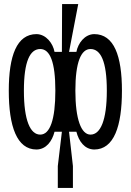

<svg xmlns="http://www.w3.org/2000/svg" viewBox="-20 -720 640 940"><path d="M177 -61C128 -61 97 -131 97 -276C97 -420 127 -480 177 -480C225 -480 251 -416 251 -276C251 -135 225 -61 177 -61ZM159 12C206 11 235 -28 247 -75H283L263 93V200H337V93L318 -75H354C366 -28 394 11 441 12C538 12 577 -102 577 -276C577 -447 538 -553 441 -553C394 -552 362 -508 354 -466H318L363 -700H284L283 -466H247C239 -508 206 -552 159 -553C62 -553 23 -447 23 -276C23 -102 62 12 159 12ZM423 -61C378 -61 349 -135 349 -276C349 -416 377 -480 423 -480C473 -480 503 -420 503 -276C503 -131 472 -61 423 -61Z"/></svg>

Font: Fliege Mono Light
Style: Regular
Weight: 300
Version: Version 0.020;Glyphs 3.3 (3306)